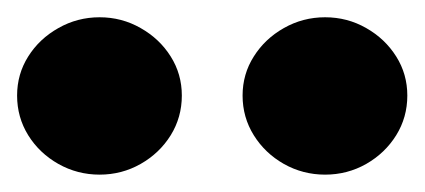

<svg xmlns="http://www.w3.org/2000/svg" viewBox="-28 -793 485 219"><path d="M85.6 -593.8Q60.3 -593.8 38.6 -606Q16.9 -618.3 4.2 -638.7Q-8.5 -659.2 -8.5 -684Q-8.5 -708.5 4.2 -728.6Q16.9 -748.8 38.6 -761Q60.3 -773.3 85.6 -773.3Q110.9 -773.3 132.4 -761Q154 -748.8 166.7 -728.6Q179.4 -708.5 179.4 -684Q179.4 -659.2 166.7 -638.7Q154 -618.3 132.4 -606Q110.9 -593.8 85.6 -593.8ZM342.8 -593.8Q317.5 -593.8 295.8 -606Q274.2 -618.3 261.5 -638.7Q248.7 -659.2 248.7 -684Q248.7 -708.5 261.5 -728.6Q274.2 -748.8 295.8 -761Q317.5 -773.3 342.8 -773.3Q368.2 -773.3 389.7 -761Q411.2 -748.8 423.9 -728.6Q436.6 -708.5 436.6 -684Q436.6 -659.2 423.9 -638.7Q411.2 -618.3 389.7 -606Q368.2 -593.8 342.8 -593.8Z"/></svg>

Font: REM Medium
Style: Regular
Weight: 500
Designer: Octavio Pardo
Foundry: Ashler Design
Version: Version 1.005;gftools[0.9.28]